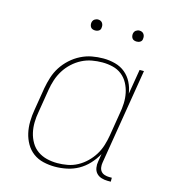

<svg xmlns="http://www.w3.org/2000/svg" viewBox="-107 -797 814 895"><g transform="rotate(15 300.0 -349.5)"><path d="M239 8Q210 8 182.5 1.5Q155 -5 133.5 -21Q112 -37 98.5 -60.5Q85 -84 79 -110.5Q73 -137 73.5 -166Q74 -195 79 -223L97 -333Q102 -360 110.5 -387Q119 -414 134.5 -438Q150 -462 172 -482Q194 -502 220 -515Q246 -528 273 -533Q300 -538 328 -538Q357 -538 385 -530.5Q413 -523 434 -505.5Q455 -488 467.5 -463Q480 -438 484 -410L504 -530H525L449 -68Q447 -57 448.5 -45.5Q450 -34 456.5 -26Q463 -18 474 -14.5Q485 -11 496 -11H509V8H493Q478 8 463.5 3.5Q449 -1 439.5 -11.5Q430 -22 427.5 -37.5Q425 -53 428 -68L434 -105Q419 -78 398 -55.5Q377 -33 351 -18.5Q325 -4 296 2Q267 8 239 8ZM245 -11Q269 -11 294 -15.5Q319 -20 342 -32.5Q365 -45 384 -63.5Q403 -82 416.5 -104Q430 -126 437.5 -150.5Q445 -175 449 -199L467 -309Q472 -334 473 -360Q474 -386 469 -410Q464 -434 452.5 -455.5Q441 -477 422 -492Q403 -507 378.5 -513Q354 -519 328 -519Q303 -519 278 -514.5Q253 -510 229.5 -498Q206 -486 186 -467.5Q166 -449 152 -426.5Q138 -404 130 -379.5Q122 -355 118 -330L100 -220Q95 -194 94.5 -168Q94 -142 99.5 -118Q105 -94 117.5 -72.5Q130 -51 150 -37Q170 -23 194.5 -17Q219 -11 245 -11ZM456 -654Q450 -654 444 -656Q438 -658 434.5 -663Q431 -668 430 -674Q429 -680 430 -686Q431 -691 433.5 -695Q436 -699 439.5 -701.5Q443 -704 447.5 -705.5Q452 -707 456 -707Q463 -707 468.5 -704.5Q474 -702 477.5 -697Q481 -692 482 -686Q483 -680 482 -674Q482 -669 479.5 -665Q477 -661 473 -658.5Q469 -656 465 -655Q461 -654 456 -654ZM256 -654Q250 -654 244 -656Q238 -658 234.5 -663Q231 -668 230 -674Q229 -680 230 -686Q231 -691 233.5 -695Q236 -699 239.5 -701.5Q243 -704 247.5 -705.5Q252 -707 256 -707Q263 -707 268.5 -704.5Q274 -702 277.5 -697Q281 -692 282 -686Q283 -680 282 -674Q282 -669 279.5 -665Q277 -661 273 -658.5Q269 -656 265 -655Q261 -654 256 -654Z"/></g></svg>

Font: Iosevka Curly Slab ThEx
Style: Italic
Weight: 100
Width: 7
Italic angle: -9°
Monospace: yes
Designer: Belleve Invis
Foundry: Belleve Invis
Version: Version 11.1.0; ttfautohint (v1.8.3)